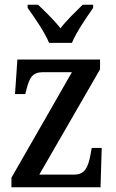

<svg xmlns="http://www.w3.org/2000/svg" viewBox="-20 -786 485 806"><path d="M186 -606H282C300 -651 345 -715 371 -753V-766H327C298 -737 259 -701 234 -667C208 -701 170 -737 140 -766H96V-753C123 -715 168 -651 186 -606ZM28 0H402L407 -165H365L360 -137C350 -82 335 -53 291 -53H145L400 -495V-536H53L43 -391H86L90 -406C103 -459 115 -483 161 -483H282L28 -40Z"/></svg>

Font: Noto Serif Hebrew Condensed Medium
Style: Regular
Weight: 500
Width: 3
Designer: Monotype Design Team
Foundry: Monotype Imaging Inc.
Version: Version 2.004